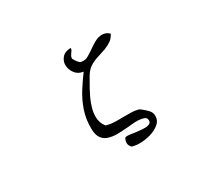

<svg xmlns="http://www.w3.org/2000/svg" viewBox="-140 -855 1280 1176"><g transform="rotate(-30 500.0 -267.0)"><path d="M724 -579Q712 -553 691 -538.5Q670 -524 644 -514Q616 -504 584.5 -494.5Q553 -485 527 -468Q502 -452 481.5 -417Q461 -382 445 -353Q434 -333 420.5 -304.5Q407 -276 398 -244.5Q389 -213 389 -182Q389 -162 395.5 -143Q402 -124 415 -108Q445 -99 475.5 -98Q506 -97 536 -98Q564 -98 591.5 -97.5Q619 -97 645 -89Q648 -87 650.5 -85Q653 -83 656 -81Q675 -66 692.5 -48Q710 -30 709 -4Q709 27 683 48.5Q657 70 619 81Q581 92 542 92Q528 92 515 90Q502 88 490 85Q461 58 482 19Q487 13 505.5 14.5Q524 16 547 20Q565 22 582.5 24Q600 26 616 26Q639 26 652 18Q665 10 660 -11Q657 -23 642.5 -27.5Q628 -32 619 -33Q599 -36 575.5 -34.5Q552 -33 526 -30Q508 -29 489.5 -27.5Q471 -26 453 -26Q421 -26 393.5 -34Q366 -42 349 -63.5Q332 -85 330 -126Q328 -198 348.5 -258Q369 -318 401 -368Q433 -418 464 -460Q427 -465 407.5 -491.5Q388 -518 387 -548Q386 -577 405.5 -600.5Q425 -624 467 -626Q469 -618 465.5 -611.5Q462 -605 456 -598Q451 -591 446.5 -583Q442 -575 442 -564Q444 -561 446 -557.5Q448 -554 450 -550Q459 -535 470 -525Q481 -515 509 -519Q521 -521 536 -530.5Q551 -540 568 -551Q592 -569 619.5 -584.5Q647 -600 674 -600Q702 -600 724 -579Z"/></g></svg>

Font: Yuji Boku
Style: Regular
Weight: 400
Designer: Kataoka Yuji
Foundry: Kinuta Font Factory
Version: Version 3.002